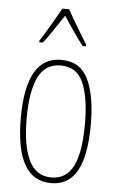

<svg xmlns="http://www.w3.org/2000/svg" viewBox="-55 -801 512 849"><g transform="rotate(5 201.5 -376.5)"><path d="M357 -264Q357 -124 319 -57Q281 10 204 10Q46 10 46 -266Q46 -400 84.5 -468.5Q123 -537 202 -537Q287 -537 322 -464Q357 -391 357 -264ZM72 -266Q72 -143 104 -79Q136 -15 203 -15Q269 -15 300 -76Q331 -137 331 -265Q331 -380 302.5 -446Q274 -512 202 -512Q133 -512 102.5 -448.5Q72 -385 72 -266ZM217 -763Q230 -740 248.5 -708Q267 -676 283.5 -649.5Q300 -623 306 -613V-606H291Q270 -632 246 -667.5Q222 -703 202 -733Q183 -705 158.5 -668Q134 -631 114 -606H98V-613Q109 -629 125 -656Q141 -683 158 -712Q175 -741 187 -763Z"/></g></svg>

Font: Noto Sans Gujarati ExtraCondensed Thin
Style: Regular
Weight: 100
Width: 2
Designer: Jelle Bosma - Monotype Design Team, Universal Thirst
Foundry: Monotype Imaging Inc.
Version: Version 2.106; ttfautohint (v1.8.4.7-5d5b)